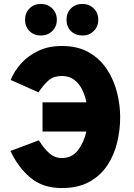

<svg xmlns="http://www.w3.org/2000/svg" viewBox="-20 -943 677 973"><path d="M293 10Q196.5 10 134 -42.8Q71.5 -95.5 33 -178L177 -232Q201 -192.5 229 -167.2Q257 -142 293 -142Q345 -142 375.5 -182.2Q406 -222.5 417.5 -276.5H195.5V-424.5H418Q411 -459.5 395.8 -490Q380.5 -520.5 355.2 -539.2Q330 -558 293 -558Q253.5 -558 227.5 -536.5Q201.5 -515 175 -475L34 -538Q51.5 -581.5 86.8 -621Q122 -660.5 173.8 -685.2Q225.5 -710 293 -710Q375 -710 431.8 -676.8Q488.5 -643.5 523.2 -589.8Q558 -536 573.5 -472.8Q589 -409.5 589 -350Q589 -285 573.8 -221.2Q558.5 -157.5 524 -105.2Q489.5 -53 432.8 -21.5Q376 10 293 10ZM398 -763Q362 -763 339.5 -785.5Q317 -808 317 -843Q317 -877.5 339.5 -900.2Q362 -923 398 -923Q432 -923 455 -900.2Q478 -877.5 478 -843Q478 -808 455 -785.5Q432 -763 398 -763ZM187 -763Q152 -763 129.5 -785.5Q107 -808 107 -843Q107 -877.5 129.5 -900.2Q152 -923 187 -923Q221.5 -923 244.8 -900.2Q268 -877.5 268 -843Q268 -808 244.8 -785.5Q221.5 -763 187 -763Z"/></svg>

Font: Overpass Black
Style: Regular
Weight: 900
Designer: Delve Withrington, Dave Bailey, Thomas Jockin
Foundry: Delve Fonts LLC
Version: Version 4.000; ttfautohint (v1.8.3)